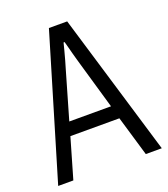

<svg xmlns="http://www.w3.org/2000/svg" viewBox="-128 -777 760 869"><g transform="rotate(-20 252.5 -343.0)"><path d="M3 0 208 -686H296L502 0H425L368 -193H132L76 0ZM150 -257H351L285 -485Q282 -495 278 -509.5Q274 -524 269.5 -540Q265 -556 261 -572.5Q257 -589 253 -602H248Q244 -586 238.5 -565Q233 -544 227 -522.5Q221 -501 216 -485Z"/></g></svg>

Font: Archivo Condensed Light
Style: Regular
Weight: 300
Width: 3
Designer: Hector Gatti
Foundry: Omnibus-Type
Version: Version 2.001